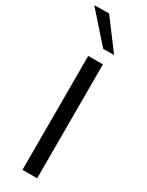

<svg xmlns="http://www.w3.org/2000/svg" viewBox="-265 -1005 795 1041"><g transform="rotate(30 132.5 -484.5)"><path d="M93.9 0Q93.9 -59.5 93.9 -114.6Q93.9 -169.7 93.9 -235.5V-474.7Q93.9 -541.9 93.9 -597.6Q93.9 -653.3 93.9 -713H185.8Q185.8 -653.3 185.8 -597.6Q185.8 -541.9 185.8 -474.7V-235.5Q185.8 -169.7 185.8 -114.6Q185.8 -59.5 185.8 0ZM145.4 -786.5Q119.3 -816.3 92.6 -846Q66 -875.8 39.2 -906.2Q12.4 -936.6 -15.3 -967.8L76.7 -969.2Q110.6 -924 144.6 -878.6Q178.5 -833.2 212.7 -787.8Z"/></g></svg>

Font: Commissioner Thin
Style: Regular
Weight: 100
Designer: Kostas Bartsokas
Foundry: Kostas Bartsokas
Version: Version 1.001;gftools[0.9.23]